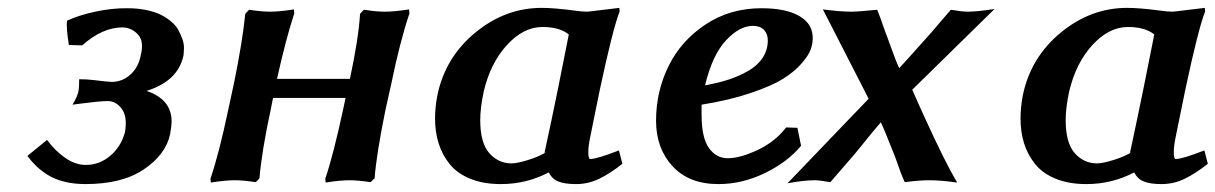

<svg xmlns="http://www.w3.org/2000/svg" viewBox="-20 -460 3102 490"><path d="M293 -390.1Q241.2 -390.1 189.9 -344.2L155.8 -345.2Q148.9 -387.7 150.9 -407.2Q181.6 -421.4 224.1 -430.4Q266.6 -439.5 305.2 -439Q331.5 -439 353.8 -434.3Q376 -429.7 390.9 -422.1Q405.8 -414.6 417.7 -404.3Q429.7 -394 435.5 -382.8Q441.4 -371.6 445.6 -359.9Q449.7 -348.1 449.5 -337.4Q449.2 -326.7 448.2 -317.9Q434.1 -252.9 354 -228Q418 -206.5 418 -149.9Q418 -139.6 414.1 -117.2Q402.8 -65.4 347.2 -27.8Q291.5 9.8 198.2 9.8Q168 9.8 143.1 3.4Q118.2 -2.9 100.6 -14.4Q83 -25.9 71.8 -36.9Q60.5 -47.9 49.8 -62L100.1 -103Q119.1 -76.7 145.3 -57.9Q171.4 -39.1 199.2 -39.1Q233.9 -39.1 261.2 -62.3Q288.6 -85.4 298.8 -122.1Q305.7 -161.6 291 -181.9Q276.4 -202.1 254.9 -202.1Q244.6 -202.1 225.1 -200.2Q205.6 -198.2 186 -195.6Q166.5 -192.9 165 -192.9Q177.2 -212.4 180.2 -227.1Q182.1 -236.8 182.1 -257.8Q201.2 -257.8 216.8 -255.9Q257.3 -251 265.1 -251Q292 -251 313 -269.8Q334 -288.6 339.8 -321.8Q347.7 -355.5 331.8 -372.3Q315.9 -389.2 293 -390.1Z M856 -182.1 861.8 -210H676.8Q676.3 -207.5 674.1 -196.5Q671.9 -185.5 670.9 -180.2Q648.4 -76.7 642.1 -4.9L632.8 4.9Q599.6 0 580.1 0Q554.2 0 518.1 5.9L517.1 -3.9Q539.1 -68.4 563 -182.1L577.6 -250Q598.6 -352.5 606 -424.8L615.7 -435.1Q647.5 -430.2 668.9 -430.2Q693.8 -430.2 730 -436L731 -425.8Q709.5 -360.4 687 -258.8H873Q895 -360.8 898.9 -424.8L908.7 -435.1Q940.4 -430.2 961.9 -430.2Q986.8 -430.2 1023.9 -436L1024.9 -425.8Q1000.5 -353 979 -248L963.9 -180.2Q940.9 -67.9 936 -4.9L925.8 4.9Q892.6 0 873 0Q847.2 0 811 5.9L810.1 -3.9Q830.6 -64 856 -182.1Z M1362.3 -439.9Q1394 -439.9 1445.3 -433.1Q1465.3 -430.2 1478.5 -430.2Q1482.4 -430.2 1520.5 -435.1Q1522 -435.1 1539.3 -437.3Q1556.6 -439.5 1560.5 -439.9L1561.5 -431.2Q1543.9 -386.2 1511.2 -232.9Q1506.8 -210.4 1498.5 -170.7Q1490.2 -130.9 1487.3 -115.2Q1481.4 -88.4 1481.4 -71.8Q1481.4 -54.2 1486.3 -54.2Q1503.4 -54.2 1559.6 -76.2L1568.4 -42Q1537.6 -17.6 1509.5 -3.9Q1481.4 9.8 1450.2 9.8Q1421.9 9.8 1405.5 3.4Q1389.2 -2.9 1380.4 -20Q1323.7 9.8 1258.3 9.8Q1213.4 9.8 1179.9 -3.9Q1146.5 -17.6 1127.4 -41.5Q1108.4 -65.4 1099.4 -94.2Q1090.3 -123 1090.3 -157.2Q1090.3 -186.5 1096.2 -216.8Q1116.2 -313.5 1192.9 -376.7Q1269.5 -439.9 1362.3 -439.9ZM1364.3 -391.1Q1315.9 -391.1 1273.7 -345Q1231.4 -298.8 1214.4 -226.1Q1205.6 -184.1 1205.6 -153.8Q1205.6 -95.2 1228.8 -69.1Q1252 -43 1285.6 -43Q1299.8 -43 1328.1 -51.8Q1356.4 -60.5 1376.5 -73.2L1369.6 -69.8Q1375.5 -97.2 1387.2 -152.3Q1398.9 -207.5 1404.3 -234.9L1431.6 -372.1Q1408.2 -391.1 1364.3 -391.1Z M2054.2 -362.8Q2054.2 -348.6 2048.8 -333.5Q2043.5 -318.4 2025.1 -297.4Q2006.8 -276.4 1977.5 -258.3Q1948.2 -240.2 1894.5 -222.2Q1840.8 -204.1 1770.5 -192.9V-167Q1770.5 -108.9 1789.1 -82.5Q1807.6 -56.2 1837.4 -56.2Q1868.7 -56.2 1913.3 -77.1Q1958 -98.1 1986.3 -134.8L2015.1 -133.8L2024.4 -87.9Q1989.3 -45.9 1931.6 -18.1Q1874 9.8 1813.5 9.8Q1738.3 9.8 1696.3 -35.9Q1654.3 -81.5 1654.3 -151.9Q1654.3 -226.6 1686.3 -291.5Q1718.3 -356.4 1780.8 -397.7Q1843.3 -439 1923.3 -439Q1985.4 -439 2019.8 -419.2Q2054.2 -399.4 2054.2 -362.8ZM1939.5 -356.9Q1939.5 -373.5 1929.7 -383.8Q1919.9 -394 1901.4 -394Q1867.2 -394 1832.5 -356.7Q1797.9 -319.3 1779.3 -242.2Q1812 -248 1839.1 -256.8Q1866.2 -265.6 1889.6 -279.1Q1913.1 -292.5 1926.3 -312.5Q1939.5 -332.5 1939.5 -356.9Z M2196.8 -208 2080.1 -436Q2124.5 -430.2 2152.8 -430.2Q2168.9 -430.2 2218.8 -435.1Q2226.6 -416 2238.8 -379.9Q2242.7 -370.6 2254.9 -336.4Q2267.1 -302.2 2274.9 -286.1Q2287.6 -299.8 2301 -314.7Q2314.5 -329.6 2330.1 -347.2Q2345.7 -364.7 2355 -375Q2363.8 -385.7 2382.8 -407.5Q2401.9 -429.2 2406.7 -435.1Q2435.1 -430.2 2450.2 -430.2Q2473.1 -430.2 2518.1 -437L2308.1 -231Q2313.5 -218.3 2323.7 -195.8Q2334 -173.3 2335.9 -168.9Q2392.1 -44.9 2422.9 5.9Q2381.3 0 2351.1 0Q2327.1 0 2289.1 4.9Q2281.7 -9.3 2264.2 -60.1Q2237.3 -128.4 2228 -147.9Q2217.3 -135.7 2206.5 -122.6Q2195.8 -109.4 2182.9 -93.5Q2169.9 -77.6 2162.1 -67.9Q2152.3 -56.2 2130.6 -31.5Q2108.9 -6.8 2099.1 4.9Q2070.8 0 2059.1 0Q2031.2 0 1989.7 7.8Z M2856.4 -439.9Q2888.2 -439.9 2939.5 -433.1Q2959.5 -430.2 2972.7 -430.2Q2976.6 -430.2 3014.6 -435.1Q3016.1 -435.1 3033.4 -437.3Q3050.8 -439.5 3054.7 -439.9L3055.7 -431.2Q3038.1 -386.2 3005.4 -232.9Q3001 -210.4 2992.7 -170.7Q2984.4 -130.9 2981.4 -115.2Q2975.6 -88.4 2975.6 -71.8Q2975.6 -54.2 2980.5 -54.2Q2997.6 -54.2 3053.7 -76.2L3062.5 -42Q3031.7 -17.6 3003.7 -3.9Q2975.6 9.8 2944.3 9.8Q2916 9.8 2899.7 3.4Q2883.3 -2.9 2874.5 -20Q2817.9 9.8 2752.4 9.8Q2707.5 9.8 2674.1 -3.9Q2640.6 -17.6 2621.6 -41.5Q2602.5 -65.4 2593.5 -94.2Q2584.5 -123 2584.5 -157.2Q2584.5 -186.5 2590.3 -216.8Q2610.4 -313.5 2687 -376.7Q2763.7 -439.9 2856.4 -439.9ZM2858.4 -391.1Q2810.1 -391.1 2767.8 -345Q2725.6 -298.8 2708.5 -226.1Q2699.7 -184.1 2699.7 -153.8Q2699.7 -95.2 2722.9 -69.1Q2746.1 -43 2779.8 -43Q2793.9 -43 2822.3 -51.8Q2850.6 -60.5 2870.6 -73.2L2863.8 -69.8Q2869.6 -97.2 2881.3 -152.3Q2893.1 -207.5 2898.4 -234.9L2925.8 -372.1Q2902.3 -391.1 2858.4 -391.1Z"/></svg>

Font: Linear Smooth
Style: Bold Italic
Weight: 700
Designer: Philipp H. Poll, Flanker
Foundry: Philipp H. Poll, reworked by Flanker
Version: Version 1.061 | FøM Fix